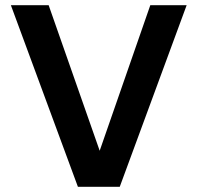

<svg xmlns="http://www.w3.org/2000/svg" viewBox="-20 -720 761 740"><path d="M280.3 0 21.9 -700H167.5L364.2 -139L559.3 -700H699.4L441.5 0Z"/></svg>

Font: Envelope Sans Variable
Style: Regular
Weight: 500
Designer: Andreas Rasmussen / Norman Anderson
Foundry: mail.de GmbH
Version: Version 1.150